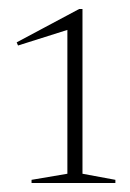

<svg xmlns="http://www.w3.org/2000/svg" viewBox="-20 -729 289 426"><path d="M129.5 -343.5V-669L138.5 -665.5L20 -628L17 -635L155.5 -709H163V-343.5L236 -330V-323H50V-330Z"/></svg>

Font: Newsreader 60pt ExtraLight
Style: Regular
Weight: 250
Designer: Hugues Gentile
Foundry: Production Type
Version: Version 1.003